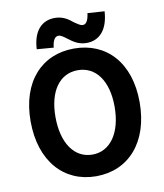

<svg xmlns="http://www.w3.org/2000/svg" viewBox="-92 -916 860 1004"><g transform="rotate(-10 338.0 -414.5)"><path d="M49 -330C49 -118 167 12 338 12C510 12 628 -118 628 -330C628 -541 510 -666 338 -666C167 -666 49 -541 49 -330ZM338 -551C433 -551 495 -468 495 -330C495 -191 433 -103 338 -103C242 -103 181 -191 181 -330C181 -468 242 -551 338 -551ZM146 -696 235 -689C239 -729 252 -746 270 -746C283 -746 297 -735 313 -723C337 -705 365 -683 409 -683C477 -683 524 -732 530 -830L440 -836C435 -796 423 -779 406 -779C392 -779 379 -790 362 -801C339 -820 311 -841 267 -841C198 -841 151 -793 146 -696Z"/></g></svg>

Font: Source Sans Pro SemBd
Style: Regular
Weight: 700
Designer: Paul D. Hunt
Foundry: Adobe Systems Incorporated
Version: Version 2.020;PS 2.0;hotconv 1.0.86;makeotf.lib2.5.63406